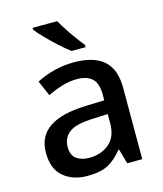

<svg xmlns="http://www.w3.org/2000/svg" viewBox="-115 -852 805 947"><g transform="rotate(-15 287.5 -378.0)"><path d="M293 -549Q394 -549 445 -504.5Q496 -460 496 -365V0H419L398 -75H394Q359 -31 320 -10.5Q281 10 214 10Q141 10 93 -30Q45 -70 45 -154Q45 -236 107 -279Q169 -322 297 -326L390 -329V-358Q390 -417 363 -441Q336 -465 287 -465Q246 -465 208 -453Q170 -441 135 -424L101 -502Q139 -522 188.5 -535.5Q238 -549 293 -549ZM317 -256Q226 -253 191 -226.5Q156 -200 156 -153Q156 -111 181 -92.5Q206 -74 246 -74Q307 -74 348 -108.5Q389 -143 389 -212V-259ZM267 -766Q279 -744 297 -716.5Q315 -689 334 -663Q353 -637 369 -618V-606H297Q273 -624 242 -652Q211 -680 183 -709Q155 -738 141 -756V-766Z"/></g></svg>

Font: Noto Sans Thaana Medium
Style: Regular
Weight: 500
Designer: David Williams
Foundry: Google Inc.
Version: Version 3.001; ttfautohint (v1.8.4.7-5d5b)